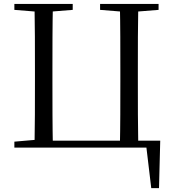

<svg xmlns="http://www.w3.org/2000/svg" viewBox="-20 -748 873 973"><path d="M154.9 0H248.1C245.7 -110.8 245.7 -223.3 245.7 -336.8V-391.1C245.7 -505.1 245.7 -616.6 248.1 -728H154.9C157.1 -617.8 157.1 -504.5 157.1 -391.1V-336.8C157.1 -223.9 157.1 -111.5 154.9 0ZM587.5 0H680.8C678.6 -111.5 678.6 -223.9 678.6 -336.8V-391.1C678.6 -505.7 678.6 -617 680.8 -728H587.5C589.9 -617.6 589.9 -504.3 589.9 -391.1V-337C589.9 -223.3 589.9 -110.8 587.5 0ZM201.8 0H761.6L718.6 -28.9L746.5 205.4H785.8L792 -35.1H201.8ZM52.8 -698 189.7 -686.9H210.4L348.5 -698V-728H52.8ZM487.2 -698 624.8 -686.9H645.3L783.6 -698V-728H487.2ZM52.8 0H201.8V-42.1H190.9L52.8 -30.1Z"/></svg>

Font: Source Han Serif TW VF
Style: Regular
Weight: 250
Designer: Ryoko NISHIZUKA 西塚涼子 (kana & ideographs); Frank Grießhammer (Latin, Greek & Cyrillic); Wenlong ZHANG 张文龙 (bopomofo); San
Foundry: Adobe
Version: Version 2.002;hotconv 1.1.0;makeotfexe 2.6.0